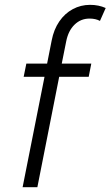

<svg xmlns="http://www.w3.org/2000/svg" viewBox="-20 -780 460 800"><path d="M89.8 -515.1H176.3L195.3 -611.3Q204.1 -657.2 227.1 -690.7Q250 -724.1 283.2 -741.9Q316.4 -759.8 355.5 -759.8Q391.1 -759.8 420.4 -746.6L396.5 -692.9Q378.4 -702.6 353 -702.6Q316.4 -702.6 290.5 -677.2Q264.6 -651.9 255.9 -607.9L237.3 -515.1H360.4L349.6 -460H226.6L135.7 0H74.2L165.5 -460H78.6Z"/></svg>

Font: Reddit Sans Chocolate Light
Style: Italic
Weight: 300
Italic angle: -11.25°
Designer: Stephen Hutchings
Version: Version 1.013